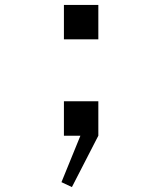

<svg xmlns="http://www.w3.org/2000/svg" viewBox="-20 -552 660 781"><path d="M240 -140H380V0L272.5 209L230 189L313 -14.5L339.5 0H240ZM240 -532H380V-392H240Z"/></svg>

Font: Monaspace Krypton Var ExLight
Style: Regular
Weight: 200
Designer: Riley Cran and the Lettermatic Team
Version: Version 1.200 (Monaspace Krypton Var)